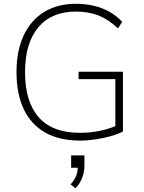

<svg xmlns="http://www.w3.org/2000/svg" viewBox="-20 -733 758 1012"><path d="M402 8Q293 8 218 -34.5Q143 -77 105 -158Q67 -239 67 -353Q67 -465 104.5 -545.5Q142 -626 212 -669.5Q282 -713 381 -713Q431 -713 475 -702.5Q519 -692 556.5 -671Q594 -650 624 -618L602 -583Q553 -630 500.5 -651Q448 -672 380 -672Q251 -672 181.5 -588.5Q112 -505 112 -353Q112 -197 184 -115Q256 -33 401 -33Q457 -33 507 -43.5Q557 -54 600 -73L588 -35V-316H394V-355H628V-40Q604 -27 566 -16Q528 -5 485 1.5Q442 8 402 8ZM378 259 352 239Q375 213 382.5 191Q390 169 390 144L405 151H355V86H425V140Q425 174 413 204.5Q401 235 378 259Z"/></svg>

Font: Nunito Sans 12pt ExtraLight ExtraLight
Style: Regular
Weight: 250
Version: Version 3.101;gftools[0.9.27]